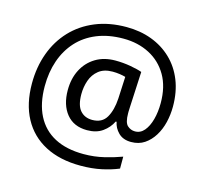

<svg xmlns="http://www.w3.org/2000/svg" viewBox="-113 -841 1125 1057"><g transform="rotate(15 449.5 -312.5)"><path d="M841 -357Q841 -311 830.5 -267Q820 -223 798 -187.5Q776 -152 744 -130.5Q712 -109 668 -109Q622 -109 595.5 -135.5Q569 -162 563 -196H558Q540 -159 505 -134Q470 -109 417 -109Q341 -109 299.5 -160Q258 -211 258 -295Q258 -361 284 -411.5Q310 -462 357.5 -491Q405 -520 470 -520Q514 -520 556.5 -512.5Q599 -505 623 -496L613 -293Q612 -275 612 -267.5Q612 -260 612 -257Q612 -205 630.5 -188Q649 -171 674 -171Q705 -171 726.5 -196.5Q748 -222 759.5 -264.5Q771 -307 771 -358Q771 -451 733.5 -515.5Q696 -580 630.5 -614Q565 -648 482 -648Q397 -648 331 -621Q265 -594 220.5 -545Q176 -496 153 -429.5Q130 -363 130 -283Q130 -185 165 -116.5Q200 -48 267.5 -12.5Q335 23 433 23Q494 23 549.5 9.5Q605 -4 648 -20V48Q605 66 551.5 77.5Q498 89 433 89Q315 89 231 45Q147 1 102.5 -81.5Q58 -164 58 -280Q58 -373 87 -452.5Q116 -532 171 -590.5Q226 -649 304.5 -681.5Q383 -714 482 -714Q560 -714 625.5 -689.5Q691 -665 739.5 -618.5Q788 -572 814.5 -506Q841 -440 841 -357ZM336 -293Q336 -229 361.5 -200Q387 -171 430 -171Q486 -171 510.5 -213Q535 -255 539 -322L545 -447Q532 -451 512 -454Q492 -457 471 -457Q422 -457 392 -433Q362 -409 349 -371.5Q336 -334 336 -293Z"/></g></svg>

Font: korean25
Style: Book
Weight: 400
Designer: Jelle Bosma - Monotype Design Team
Foundry: Monotype Imaging Inc.
Version: Version 2.003